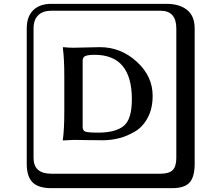

<svg xmlns="http://www.w3.org/2000/svg" viewBox="-20 -774 1140 1006"><path d="M413.1 -108.9Q413.1 -89.8 427 -84.5Q440.9 -79.1 495.1 -79.1Q584 -79.1 627.4 -113.5Q670.9 -147.9 670.9 -253.9Q670.9 -486.8 476.1 -486.8Q443.8 -486.8 428.5 -481Q413.1 -475.1 413.1 -457ZM365.2 -523.9Q393.1 -523.9 435.1 -525.4Q477.1 -526.9 503.9 -526.9Q612.8 -526.9 696.3 -450.9Q779.8 -375 779.8 -272Q779.8 -206.1 754.4 -158Q729 -109.9 688 -85.4Q647 -61 604.5 -50Q562 -39.1 518.1 -39.1Q477.1 -39.1 435.1 -40Q393.1 -41 365.2 -41L310.1 -38.1L309.1 -41Q316.9 -94.2 316.9 -190.9V-374Q316.9 -468.3 309.1 -523.9L311 -526.9Q339.4 -523.9 365.2 -523.9ZM249 -717.8Q204.1 -717.8 179.9 -693.8Q155.8 -669.9 155.8 -625V53.2Q155.8 136.2 249 136.2H820.8Q865.7 136.2 884.8 117.2Q903.8 98.1 903.8 53.2V-625Q903.8 -717.8 820.8 -717.8ZM1000 84Q1000 152.8 973.4 182.4Q946.8 211.9 880.9 211.9H249Q181.2 211.9 150.6 181.4Q120.1 150.9 120.1 84V-625Q120.1 -687 154.1 -720.5Q188 -753.9 249 -753.9H851.1Q920.9 -753.9 960.4 -721.9Q1000 -689.9 1000 -625Z"/></svg>

Font: Linux Biolinum Keyboard
Style: Regular
Weight: 700
Designer: Philipp H. Poll
Foundry: Philipp H. Poll
Version: Version 0.6.1 ; ttfautohint (v0.9)